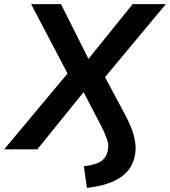

<svg xmlns="http://www.w3.org/2000/svg" viewBox="-54 -725 825 932"><path d="M368 187 353 82Q415 75 441.5 54Q468 33 471 -9Q473 -27 464.5 -51.5Q456 -76 440 -108L346 -289H361L127 0H-34L293 -391V-332L97 -705H242L380 -430H368L590 -705H751L437 -328L436 -388L558 -159Q584 -110 595 -68.5Q606 -27 604 5Q598 87 538 131Q478 175 368 187Z"/></svg>

Font: Nunito Sans 9pt
Style: Bold Italic
Weight: 700
Italic angle: -9°
Version: Version 3.101;gftools[0.9.27]